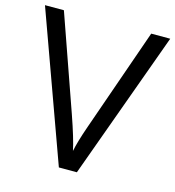

<svg xmlns="http://www.w3.org/2000/svg" viewBox="-107 -804 817 895"><g transform="rotate(15 302.0 -357.0)"><path d="M0 -713.9H91.3L252 -256.8Q291 -145 301.8 -91.3Q311 -137.7 338.9 -217.3L512.7 -713.9H604.5L345.2 0H258.3Z"/></g></svg>

Font: Viking Open Sans
Style: Regular
Weight: 400
Foundry: Ascender Corporation
Version: Version 2.001